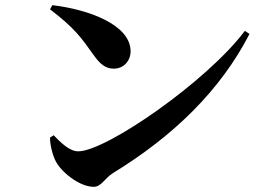

<svg xmlns="http://www.w3.org/2000/svg" viewBox="-20 -724 1040 741"><path d="M182 -704 173 -688C269 -615 294 -578 341 -512C366 -477 387 -459 419 -459C458 -459 484 -490 484 -526C484 -629 320 -688 182 -704ZM925 -605C781 -412 390 -140 282 -140C246 -140 211 -178 187 -202L173 -193C173 -164 183 -125 195 -102C215 -62 285 -3 342 -3C371 -3 384 -36 416 -56C648 -198 830 -374 943 -593Z"/></svg>

Font: Noto Serif CJK HK
Style: Bold
Weight: 700
Designer: Ryoko NISHIZUKA 西塚涼子 (kana & ideographs); Frank Grießhammer (Latin, Greek & Cyrillic); Wenlong ZHANG 张文龙 (bopomofo); San
Foundry: Adobe
Version: Version 2.001;hotconv 1.1.0;makeotfexe 2.6.0